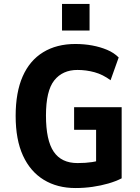

<svg xmlns="http://www.w3.org/2000/svg" viewBox="-20 -938 705 969"><path d="M361 11Q269 11 201 -30.5Q133 -72 96 -152.5Q59 -233 59 -353Q59 -472 94.5 -552.5Q130 -633 198 -674.5Q266 -716 360 -716Q405 -716 445.5 -708.5Q486 -701 520.5 -686.5Q555 -672 579 -648L538 -533Q499 -562 457 -573.5Q415 -585 371 -585Q296 -585 254 -532.5Q212 -480 212 -355Q212 -230 251 -172.5Q290 -115 371 -115Q413 -115 445 -120Q477 -125 507 -137L465 -95V-283H354V-397H594V-38Q565 -23 527 -12Q489 -1 447 5Q405 11 361 11ZM293 -784V-918H432V-784Z"/></svg>

Font: Nunito Sans 7pt Condensed ExtraBold
Style: Regular
Weight: 800
Width: 3
Designer: Vernon Adams
Foundry: Vernon Adams
Version: Version 3.101;gftools[0.9.27]